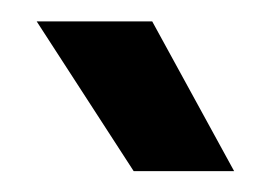

<svg xmlns="http://www.w3.org/2000/svg" viewBox="-20 -736 255 181"><path d="M200.7 -574.7H106L14.6 -715.8H123.5Z"/></svg>

Font: Arian AMU
Style: Regular
Weight: 400
Designer: Ruben Hakobyan (Tarumian)
Foundry: Ruben Hakobyan (Tarumian)
Version: Version 4.003